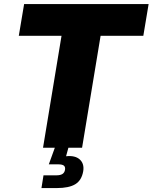

<svg xmlns="http://www.w3.org/2000/svg" viewBox="-20 -748 772 972"><path d="M75.2 -566.9 102.1 -727.5H732.4L705.6 -566.9H489.3L395.5 0H197.8L291.5 -566.9ZM189.9 204.1 200.2 139.6H265.1Q285.6 139.6 296.1 132.8Q306.6 126 309.1 111.8Q311.5 97.2 303.5 90.6Q295.4 84 274.9 84H227.1L264.6 -19.5H329.6L326.2 0L314.5 43Q360.4 38.1 383.8 59.3Q407.2 80.6 401.4 118.2Q393.6 164.6 361.6 184.3Q329.6 204.1 267.1 204.1Z"/></svg>

Font: Inter 16pt Black
Style: Italic
Weight: 900
Italic angle: -9.3988°
Version: Version 4.001;git-66647c0bb